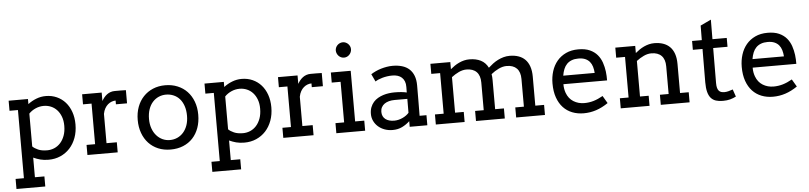

<svg xmlns="http://www.w3.org/2000/svg" viewBox="-52 -1056 6724 1595"><g transform="rotate(-5 3310.5 -259.0)"><path d="M314.9 -438Q279.8 -438 247.3 -423.8Q214.8 -409.7 190.9 -384.8V-110.8Q207 -94.2 237.1 -81.1Q267.1 -67.9 312 -67.9Q343.3 -67.9 372.1 -80.1Q400.9 -92.3 422.9 -116.5Q444.8 -140.6 458 -176.3Q471.2 -211.9 471.2 -258.8Q471.2 -301.8 458.7 -335Q446.3 -368.2 425 -391.1Q403.8 -414.1 375.5 -426Q347.2 -438 314.9 -438ZM28.8 -506.3H189.9V-463.9Q222.2 -488.8 260.3 -503.4Q298.3 -518.1 338.9 -518.1Q388.7 -518.1 430.2 -499.5Q471.7 -481 501.7 -447.3Q531.7 -413.6 548.3 -366.5Q564.9 -319.3 564.9 -262.2Q564.9 -201.2 546.4 -150.9Q527.8 -100.6 494.9 -64.7Q461.9 -28.8 416.5 -8.8Q371.1 11.2 316.9 11.2Q278.3 11.2 248.3 3.2Q218.3 -4.9 190.9 -17.6V146H270V230H29.8V146H99.1V-422.4H28.8Z M1006.8 -398.9H914.1V-430.2Q897.9 -430.2 881.1 -424.1Q864.3 -418 849.6 -405.5Q835 -393.1 824 -373.8Q813 -354.5 808.1 -328.1V-84H894V0H641.6V-84H712.9V-422.4H641.6V-506.3H804.7V-436Q813.5 -451.7 824.5 -465.1Q835.4 -478.5 848.9 -488.5Q862.3 -498.5 878.7 -504.2Q895 -509.8 914.1 -509.8Q939.5 -509.8 961.9 -509.8Q984.4 -509.8 1006.8 -508.8Z M1177.2 -252.9Q1177.2 -209.5 1189.7 -174.6Q1202.1 -139.6 1223.9 -115Q1245.6 -90.3 1274.2 -77.1Q1302.7 -64 1335 -64Q1368.7 -64 1397.7 -77.1Q1426.8 -90.3 1448.2 -114.7Q1469.7 -139.2 1481.9 -174.1Q1494.1 -209 1494.1 -252.9Q1494.1 -298.8 1481.9 -334.5Q1469.7 -370.1 1448.5 -394Q1427.2 -418 1397.9 -430.4Q1368.7 -442.9 1335 -442.9Q1302.7 -442.9 1274.2 -430.4Q1245.6 -418 1223.9 -394Q1202.1 -370.1 1189.7 -334.5Q1177.2 -298.8 1177.2 -252.9ZM1083 -252.9Q1083 -312.5 1101.3 -361.8Q1119.6 -411.1 1153.1 -446.5Q1186.5 -481.9 1232.9 -501.5Q1279.3 -521 1335 -521Q1391.1 -521 1437.7 -501.7Q1484.4 -482.4 1517.6 -447.5Q1550.8 -412.6 1569.3 -363.3Q1587.9 -314 1587.9 -253.9Q1587.9 -193.4 1570.1 -143.8Q1552.2 -94.2 1519.3 -58.8Q1486.3 -23.4 1439.5 -4.2Q1392.6 15.1 1335 15.1Q1277.8 15.1 1231.4 -4.4Q1185.1 -23.9 1152.1 -59.3Q1119.1 -94.7 1101.1 -144Q1083 -193.4 1083 -252.9Z M1948.2 -438Q1913.1 -438 1880.6 -423.8Q1848.1 -409.7 1824.2 -384.8V-110.8Q1840.3 -94.2 1870.4 -81.1Q1900.4 -67.9 1945.3 -67.9Q1976.6 -67.9 2005.4 -80.1Q2034.2 -92.3 2056.2 -116.5Q2078.1 -140.6 2091.3 -176.3Q2104.5 -211.9 2104.5 -258.8Q2104.5 -301.8 2092 -335Q2079.6 -368.2 2058.3 -391.1Q2037.1 -414.1 2008.8 -426Q1980.5 -438 1948.2 -438ZM1662.1 -506.3H1823.2V-463.9Q1855.5 -488.8 1893.6 -503.4Q1931.6 -518.1 1972.2 -518.1Q2022 -518.1 2063.5 -499.5Q2105 -481 2135 -447.3Q2165 -413.6 2181.6 -366.5Q2198.2 -319.3 2198.2 -262.2Q2198.2 -201.2 2179.7 -150.9Q2161.1 -100.6 2128.2 -64.7Q2095.2 -28.8 2049.8 -8.8Q2004.4 11.2 1950.2 11.2Q1911.6 11.2 1881.6 3.2Q1851.6 -4.9 1824.2 -17.6V146H1903.3V230H1663.1V146H1732.4V-422.4H1662.1Z M2640.1 -398.9H2547.4V-430.2Q2531.2 -430.2 2514.4 -424.1Q2497.6 -418 2482.9 -405.5Q2468.3 -393.1 2457.3 -373.8Q2446.3 -354.5 2441.4 -328.1V-84H2527.3V0H2274.9V-84H2346.2V-422.4H2274.9V-506.3H2438V-436Q2446.8 -451.7 2457.8 -465.1Q2468.8 -478.5 2482.2 -488.5Q2495.6 -498.5 2512 -504.2Q2528.3 -509.8 2547.4 -509.8Q2572.8 -509.8 2595.2 -509.8Q2617.7 -509.8 2640.1 -508.8Z M2772.5 -685.1Q2772.5 -697.8 2777.6 -709.2Q2782.7 -720.7 2791.3 -729.2Q2799.8 -737.8 2811.5 -742.9Q2823.2 -748 2836.4 -748Q2849.1 -748 2860.6 -742.9Q2872.1 -737.8 2880.6 -729.2Q2889.2 -720.7 2894.3 -709.2Q2899.4 -697.8 2899.4 -685.1Q2899.4 -671.9 2894.3 -660.2Q2889.2 -648.4 2880.6 -639.4Q2872.1 -630.4 2860.6 -625.2Q2849.1 -620.1 2836.4 -620.1Q2823.2 -620.1 2811.5 -625.2Q2799.8 -630.4 2791.3 -639.4Q2782.7 -648.4 2777.6 -660.2Q2772.5 -671.9 2772.5 -685.1ZM2715.8 -506.3H2877V-505.9H2881.3V-84H2957.5V0H2717.3V-84H2789.6V-422.4H2715.8Z M3206.1 -62Q3224.1 -62 3242.2 -66.4Q3260.3 -70.8 3276.4 -78.4Q3292.5 -85.9 3306.2 -95.9Q3319.8 -106 3329.1 -116.7L3329.6 -232.9H3224.1Q3197.8 -232.9 3176 -227.1Q3154.3 -221.2 3138.4 -210Q3122.6 -198.7 3113.8 -182.1Q3105 -165.5 3105 -144Q3105 -123.5 3112.3 -108.2Q3119.6 -92.8 3133.1 -82.5Q3146.5 -72.3 3165 -67.1Q3183.6 -62 3206.1 -62ZM3329.1 -46.9Q3300.3 -20 3265.4 -2.9Q3230.5 14.2 3186 14.2Q3148.9 14.2 3117.9 2.4Q3086.9 -9.3 3064.5 -29.5Q3042 -49.8 3029.5 -76.7Q3017.1 -103.5 3017.1 -133.8Q3017.1 -165.5 3026.6 -189.9Q3036.1 -214.4 3052 -232.4Q3067.9 -250.5 3089.1 -262.7Q3110.4 -274.9 3133.5 -282.2Q3156.7 -289.6 3180.9 -292.7Q3205.1 -295.9 3227.1 -295.9Q3290.5 -295.9 3329.6 -286.1L3330.1 -332Q3330.6 -358.9 3322.8 -378.7Q3314.9 -398.4 3300.8 -411.4Q3286.6 -424.3 3266.6 -430.7Q3246.6 -437 3222.2 -437Q3199.2 -437 3178.2 -433.8Q3157.2 -430.7 3138.9 -425.5Q3120.6 -420.4 3105.2 -413.8Q3089.8 -407.2 3079.1 -399.9L3049.3 -462.9Q3067.4 -474.6 3088.9 -484.6Q3110.4 -494.6 3134 -501.7Q3157.7 -508.8 3182.4 -512.9Q3207 -517.1 3231 -517.1Q3274.9 -517.1 3310.1 -506.6Q3345.2 -496.1 3369.6 -474.1Q3394 -452.1 3407.2 -418.2Q3420.4 -384.3 3420.4 -336.9Q3420.4 -273.4 3419.9 -210.4Q3419.4 -147.5 3418.9 -84H3476.1V0H3329.1Z M3545.9 -506.3H3711.9V-446.8Q3728.5 -460.9 3746.8 -473.4Q3765.1 -485.8 3785.2 -495.1Q3805.2 -504.4 3826.7 -509.8Q3848.1 -515.1 3871.6 -515.1Q3926.3 -515.1 3966.1 -494.9Q4005.9 -474.6 4027.3 -431.6Q4045.4 -448.2 4065.9 -463.6Q4086.4 -479 4108.9 -490.2Q4131.3 -501.5 4156 -508.3Q4180.7 -515.1 4207 -515.1Q4247.6 -515.1 4280.3 -503.9Q4313 -492.7 4335.9 -469.7Q4358.9 -446.8 4371.3 -410.9Q4383.8 -375 4383.8 -326.2V-84H4457V0H4216.8V-84H4288.6V-314.9Q4288.6 -373 4259.3 -403.1Q4230 -433.1 4174.8 -433.1Q4142.1 -433.1 4108.2 -416.7Q4074.2 -400.4 4044.9 -376.5Q4046.9 -364.7 4047.9 -352.3Q4048.8 -339.8 4048.8 -326.2V-84H4122.1V0H3881.8V-84H3953.6V-314.9Q3953.6 -373 3924.1 -403.1Q3894.5 -433.1 3839.8 -433.1Q3808.1 -433.1 3775.9 -418Q3743.7 -402.8 3714.8 -380.4V-84H3787.1V0H3546.9V-84H3619.6V-422.4H3545.9Z M4773.9 -442.9Q4742.2 -442.9 4718.5 -433.8Q4694.8 -424.8 4678.2 -408Q4661.6 -391.1 4651.6 -366.7Q4641.6 -342.3 4636.7 -312H4898.9Q4897 -340.3 4889.9 -364.3Q4882.8 -388.2 4868.2 -405.8Q4853.5 -423.3 4830.6 -433.1Q4807.6 -442.9 4773.9 -442.9ZM4631.8 -241.2Q4631.8 -219.7 4635 -201.9Q4638.2 -184.1 4644 -168Q4662.1 -119.1 4701.9 -94.5Q4741.7 -69.8 4792 -69.8Q4831.5 -69.8 4868.9 -80.8Q4906.2 -91.8 4947.3 -115.2L4983.9 -53.2Q4934.1 -19 4883.8 -2.4Q4833.5 14.2 4779.3 14.2Q4728 14.2 4684.3 -2.9Q4640.6 -20 4609.1 -53.7Q4577.6 -87.4 4559.8 -137.7Q4542 -188 4542 -254.9Q4542 -309.1 4557.1 -357.2Q4572.3 -405.3 4602.3 -441.2Q4632.3 -477.1 4676.8 -498Q4721.2 -519 4780.3 -519Q4837.4 -519 4875.7 -501.7Q4914.1 -484.4 4938.2 -455.8Q4962.4 -427.2 4974.9 -390.6Q4987.3 -354 4992.2 -315.9Q4994.6 -297.4 4995.4 -278.3Q4996.1 -259.3 4996.1 -241.2Z M5422.9 -84H5495.6V-314.9Q5495.6 -373 5466.1 -403.1Q5436.5 -433.1 5381.8 -433.1Q5350.1 -433.1 5317.9 -418Q5285.6 -402.8 5256.8 -380.4V-84H5329.1V0H5088.9V-84H5161.6V-422.4H5087.9V-506.3H5253.9V-446.8Q5270.5 -460.9 5288.8 -473.4Q5307.1 -485.8 5327.1 -495.1Q5347.2 -504.4 5368.7 -509.8Q5390.1 -515.1 5413.6 -515.1Q5454.1 -515.1 5486.8 -503.9Q5519.5 -492.7 5542.7 -469.7Q5565.9 -446.8 5578.4 -410.9Q5590.8 -375 5590.8 -326.2V-84H5663.1V0H5422.9Z M5897.9 -505.9H6017.1V-432.1H5897.5L5896 -140.1Q5896 -115.2 5900.4 -99.6Q5904.8 -84 5913.1 -75Q5921.4 -65.9 5933.1 -62.5Q5944.8 -59.1 5959 -59.1Q5974.6 -59.1 5992.7 -63.7Q6010.7 -68.4 6029.3 -75.2L6050.3 -14.2Q6026.9 -2 6001 5.1Q5975.1 12.2 5939.9 12.2Q5906.7 12.2 5881.8 4.2Q5856.9 -3.9 5840.3 -22.9Q5823.7 -42 5815.4 -74Q5807.1 -106 5807.1 -153.8L5808.6 -432.1H5728V-505.9H5809.1L5810.1 -627L5898.9 -668.9Z M6352.1 -442.9Q6320.3 -442.9 6296.6 -433.8Q6272.9 -424.8 6256.3 -408Q6239.7 -391.1 6229.7 -366.7Q6219.7 -342.3 6214.8 -312H6477.1Q6475.1 -340.3 6468 -364.3Q6460.9 -388.2 6446.3 -405.8Q6431.6 -423.3 6408.7 -433.1Q6385.7 -442.9 6352.1 -442.9ZM6210 -241.2Q6210 -219.7 6213.1 -201.9Q6216.3 -184.1 6222.2 -168Q6240.2 -119.1 6280 -94.5Q6319.8 -69.8 6370.1 -69.8Q6409.7 -69.8 6447 -80.8Q6484.4 -91.8 6525.4 -115.2L6562 -53.2Q6512.2 -19 6461.9 -2.4Q6411.6 14.2 6357.4 14.2Q6306.2 14.2 6262.5 -2.9Q6218.8 -20 6187.3 -53.7Q6155.8 -87.4 6137.9 -137.7Q6120.1 -188 6120.1 -254.9Q6120.1 -309.1 6135.3 -357.2Q6150.4 -405.3 6180.4 -441.2Q6210.4 -477.1 6254.9 -498Q6299.3 -519 6358.4 -519Q6415.5 -519 6453.9 -501.7Q6492.2 -484.4 6516.4 -455.8Q6540.5 -427.2 6553 -390.6Q6565.4 -354 6570.3 -315.9Q6572.8 -297.4 6573.5 -278.3Q6574.2 -259.3 6574.2 -241.2Z"/></g></svg>

Font: Twentytwelve Slab
Style: TwentytwelveSlab
Weight: 400
Designer: Domenico Catapano
Version: Version 1.00 2012